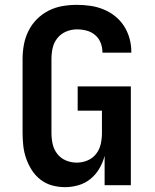

<svg xmlns="http://www.w3.org/2000/svg" viewBox="-20 -763 640 791"><path d="M248 8Q221 8 195 1Q169 -6 147.5 -22.5Q126 -39 111.5 -61.5Q97 -84 88 -109.5Q79 -135 76 -162Q73 -189 73 -215V-520Q73 -550 78.5 -579.5Q84 -609 97.5 -636Q111 -663 132.5 -684.5Q154 -706 181 -719.5Q208 -733 237.5 -738Q267 -743 297 -743Q325 -743 352.5 -739Q380 -735 406 -724.5Q432 -714 454 -696.5Q476 -679 491 -655.5Q506 -632 513.5 -605Q521 -578 521 -550V-546H402V-548Q402 -568 394.5 -587Q387 -606 371.5 -619Q356 -632 336.5 -637Q317 -642 297 -642Q274 -642 252.5 -633Q231 -624 216.5 -606Q202 -588 197 -565.5Q192 -543 192 -520V-215Q192 -192 197 -169.5Q202 -147 216 -129Q230 -111 251.5 -102Q273 -93 296 -93Q319 -93 340.5 -102Q362 -111 376 -129Q390 -147 395 -169.5Q400 -192 400 -215V-307H300V-407H519V0H411V-121Q404 -94 389.5 -69Q375 -44 353 -26Q331 -8 303.5 0Q276 8 248 8Z"/></svg>

Font: R Plex Mono
Style: Bold
Weight: 700
Monospace: yes
Designer: Belleve Invis
Foundry: Belleve Invis
Version: Version 31.8.0